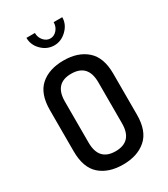

<svg xmlns="http://www.w3.org/2000/svg" viewBox="-232 -1069 1030 1179"><g transform="rotate(-30 283.0 -479.5)"><path d="M283 6Q180 6 119.5 -47.5Q59 -101 59 -217V-508Q59 -624 119.5 -677.5Q180 -731 283 -731Q385 -731 446.5 -677Q508 -623 508 -508V-217Q508 -102 446.5 -48Q385 6 283 6ZM402 -217V-508Q402 -637 283 -637Q165 -637 165 -508V-217Q165 -88 283 -88Q402 -88 402 -217ZM349 -965H410Q410 -915 371 -877Q332 -839 283 -839Q232 -839 194 -876.5Q156 -914 156 -965H216Q216 -933 236 -910.5Q256 -888 283 -888Q309 -888 329 -910.5Q349 -933 349 -965Z"/></g></svg>

Font: AkaAcidDosis
Style: SemiBold
Weight: 600
Designer: Edgar Tolentino, Pablo Impallari, Igino Marini, Cyberella
Foundry: Edgar Tolentino, Pablo Impallari, Igino Marini, Cyberella
Version: Version 1.007